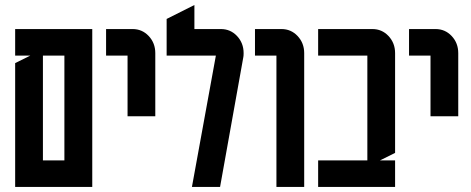

<svg xmlns="http://www.w3.org/2000/svg" viewBox="-20 -740 1864 760"><path d="M345.2 -625V0H40V-490.2L100.1 -520H40V-625ZM234.9 -105V-520H149.9V-105Z M484.9 -279.8V-520H399.9V-625H504.9Q542.5 -625 568.4 -597.7Q594.7 -569.8 594.7 -529.8V-279.8Z M639.6 -520V-665L749.5 -720.2V-625H854.5Q892.1 -625 918 -597.7Q944.3 -569.8 944.3 -529.8Q944.3 -519.5 943.4 -515.1L851.1 0H739.7L834.5 -520Z M1074.2 0V-520H989.3V-625H1094.2Q1131.8 -625 1157.7 -597.7Q1184.1 -569.8 1184.1 -529.8V0Z M1239.3 0V-105H1434.1V-520H1239.3V-625H1454.1Q1491.7 -625 1517.6 -597.7Q1543.9 -569.8 1543.9 -529.8V-134.8L1483.9 -105H1543.9V0Z M1684.1 -279.8V-520H1599.1V-625H1704.1Q1741.7 -625 1767.6 -597.7Q1793.9 -569.8 1793.9 -529.8V-279.8Z"/></svg>

Font: Horta
Style: Regular
Weight: 600
Width: 3
Version: Version 0.11